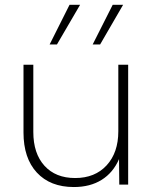

<svg xmlns="http://www.w3.org/2000/svg" viewBox="-20 -752 627 782"><path d="M502 0H465.8L464.8 -104Q440.9 -48.8 394 -19.5Q347.2 9.8 280.8 9.8Q184.6 9.8 130.1 -49.1Q75.7 -107.9 75.7 -212.4V-488.3H115.7V-214.4Q115.7 -127 161.1 -76.9Q206.5 -26.9 286.1 -26.9Q366.7 -26.9 414.3 -78.6Q461.9 -130.4 461.9 -217.3V-488.3H502ZM211.9 -570.8H182.1L263.2 -732.4H306.2ZM387.7 -570.8H357.4L439 -732.4H481.4Z"/></svg>

Font: Kumbh Sans ExtraLight
Style: Regular
Weight: 250
Version: Version 1.005